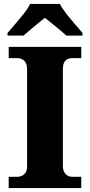

<svg xmlns="http://www.w3.org/2000/svg" viewBox="-20 -951 455 971"><path d="M24 0V-57H70Q81 -57 92 -62.5Q103 -68 110 -79.5Q117 -91 117 -109V-600Q117 -621 110 -633.5Q103 -646 92 -651.5Q81 -657 70 -657H24V-714H391V-657H344Q330 -657 319.5 -651Q309 -645 303.5 -633Q298 -621 298 -599V-111Q298 -94 304.5 -81.5Q311 -69 321.5 -63Q332 -57 344 -57H391V0ZM18 -784Q34 -803 56.5 -829Q79 -855 100.5 -882Q122 -909 132 -931H283Q294 -909 315 -882Q336 -855 359 -829Q382 -803 397 -784V-771H316Q304 -782 284 -798.5Q264 -815 243 -832Q222 -849 207 -861Q192 -849 171 -832Q150 -815 131 -798.5Q112 -782 99 -771H18Z"/></svg>

Font: Noto Serif Ethiopic ExtraBold
Style: Regular
Weight: 800
Version: Version 2.102